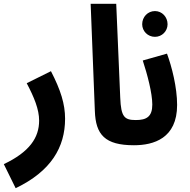

<svg xmlns="http://www.w3.org/2000/svg" viewBox="-59 -756 998 1006"><path d="M23 230C209 141 282 15 282 -134C282 -211 259 -284 208 -383L81 -320C120 -246 146 -183 146 -124C146 -35 96 40 -39 104Z M643 5C691 5 717 -22 717 -63C717 -100 697 -127 653 -127C593 -127 575 -143 571 -244L550 -736H416L438 -175C442 -50 491 5 643 5Z M753 -563C790 -563 819 -593 819 -629C819 -667 790 -698 753 -698C715 -698 686 -667 686 -629C686 -593 715 -563 753 -563ZM643 5C746 5 869 -31 869 -206C869 -299 841 -407 816 -475L689 -439C713 -366 739 -268 739 -208C739 -145 709 -127 653 -127Z"/></svg>

Font: Noto Sans Arabic UI Cn
Style: Bold
Weight: 700
Width: 3
Designer: Monotype Design Team, Nadine Chahine and Nizar Qandah
Foundry: Monotype Imaging Inc.
Version: Version 2.010